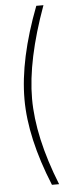

<svg xmlns="http://www.w3.org/2000/svg" viewBox="-59 -780 354 935"><g transform="rotate(-5 117.5 -312.5)"><path d="M191 125H156Q59 -112 59 -301Q59 -497 156 -750H191Q96 -489 96 -301Q96 -113 191 125Z"/></g></svg>

Font: Storia Sans Thin
Style: Regular
Weight: 100
Designer: Accademia di Belle Arti di Urbino and others
Foundry: Accademia di Belle Arti di Urbino and others.
Version: Version 60.001;May 25, 2020;FontCreator 12.0.0.2522 64-bit